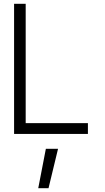

<svg xmlns="http://www.w3.org/2000/svg" viewBox="-20 -704 552 1009"><path d="M115 -57H442V0H54V-684H115ZM235 285H181L221 78H285Z"/></svg>

Font: Bellota
Style: Regular
Weight: 400
Designer: Kemie Guaida
Foundry: Kemie Guaida
Version: Version 1.000;PS 002.000;hotconv 1.0.70;makeotf.lib2.5.58329